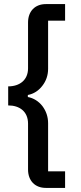

<svg xmlns="http://www.w3.org/2000/svg" viewBox="-20 -780 394 938"><path d="M204 138C151 138 117 103 117 48V-176C117 -235 76 -265 20 -265V-358C76 -358 117 -389 117 -446V-670C117 -725 151 -760 204 -760H298V-679H215V-444C215 -412 205 -384 187 -361C169 -337 144 -321 116 -316V-306C144 -301 169 -285 187 -262C205 -238 215 -210 215 -178V57H298V138Z"/></svg>

Font: Plexus Sans Medium
Style: Regular
Weight: 500
Version: Version 2.001;PS 002.001;hotconv 1.0.70;makeotf.lib2.5.58329